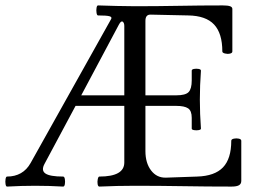

<svg xmlns="http://www.w3.org/2000/svg" viewBox="-21 -686 951 709"><path d="M5 3Q1 3 -0.5 -6Q-2 -15 -0.5 -24.5Q1 -34 5 -34Q34 -34 56 -46.5Q78 -59 92 -84L389 -615Q394 -623 383.5 -626Q373 -629 341 -629Q337 -629 335.5 -638.5Q334 -648 335.5 -657Q337 -666 341 -666Q376 -665 410 -664Q444 -663 477 -663Q558 -663 639 -664.5Q720 -666 802 -666Q820 -666 828.5 -663Q837 -660 837 -653V-496Q837 -490 828 -488Q819 -486 809.5 -488.5Q800 -491 800 -496Q800 -563 769.5 -595.5Q739 -628 674 -629L536 -632Q516 -633 516 -609V-128Q516 -84 537 -56.5Q558 -29 592 -30L707 -34Q772 -36 802.5 -68Q833 -100 833 -166Q833 -172 842.5 -174Q852 -176 861 -174Q870 -172 870 -166V-18Q870 -7 861.5 -2Q853 3 834 3Q745 3 655.5 1.5Q566 0 477 0Q412 0 346 3Q341 3 339.5 -6Q338 -15 340 -24.5Q342 -34 346 -34Q438 -34 438 -86V-590Q438 -602 432 -606Q426 -610 418 -595L279 -334H630Q664 -334 675.5 -346Q687 -358 687 -389V-425Q687 -430 695.5 -431.5Q704 -433 712.5 -431.5Q721 -430 721 -425Q719 -398 718 -371.5Q717 -345 717 -318Q717 -292 718 -265Q719 -238 721 -211Q721 -207 712.5 -205.5Q704 -204 695.5 -205.5Q687 -207 687 -211V-251Q687 -277 673.5 -286Q660 -295 630 -295H258L144 -82Q130 -57 146.5 -45.5Q163 -34 212 -34Q217 -34 218.5 -24.5Q220 -15 218.5 -6Q217 3 212 3Q161 0 109 0Q58 0 5 3Z"/></svg>

Font: Junicode VF
Style: Regular
Weight: 400
Designer: Peter S. Baker
Version: Version 2.213